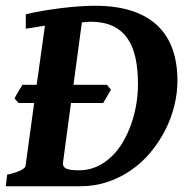

<svg xmlns="http://www.w3.org/2000/svg" viewBox="-25 -650 649 670"><path d="M290 -574.2Q282.7 -574.2 275.4 -573.2Q268.1 -572.3 260.7 -571.8L231.4 -354H348.1L362.3 -336.9L335 -290.5H222.7L194.8 -82.5Q192.9 -68.4 205.6 -62Q218.3 -55.7 251.5 -55.7Q284.2 -55.7 312.3 -68.4Q340.3 -81.1 363.3 -102.8Q386.2 -124.5 403.6 -153.8Q420.9 -183.1 432.6 -216.3Q444.3 -249.5 450.4 -285.2Q456.5 -320.8 456.5 -355Q456.5 -407.2 447.8 -448Q439 -488.8 419.2 -516.8Q399.4 -544.9 367.7 -559.6Q335.9 -574.2 290 -574.2ZM594.2 -368.7Q594.2 -325.7 583.5 -281.7Q572.8 -237.8 552 -196.8Q531.2 -155.8 501.7 -119.9Q472.2 -84 434.3 -57.4Q396.5 -30.8 351.3 -15.4Q306.2 0 254.4 0H-4.9L0 -40.5Q30.8 -47.4 46.9 -55.4Q63 -63.5 64 -70.3L94.2 -290.5H40L25.9 -306.2Q27.3 -310.1 31 -316.7Q34.7 -323.2 38.8 -330.1Q43 -336.9 46.9 -343.5Q50.8 -350.1 53.2 -354H103L131.8 -560.5L64.9 -549.8V-600.1Q92.8 -606.9 124.5 -612.3Q156.2 -617.7 188 -621.6Q219.7 -625.5 250.2 -627.7Q280.8 -629.9 305.7 -629.9Q381.3 -629.9 435.8 -611.8Q490.2 -593.8 525.4 -559.8Q560.5 -525.9 577.4 -477.5Q594.2 -429.2 594.2 -368.7Z"/></svg>

Font: Gentium Book Basic
Style: Bold Italic
Weight: 700
Italic angle: -8°
Designer: J. Victor Gaultney and Annie Olsen
Foundry: SIL International
Version: Version 1.102; 2013; Maintenance release